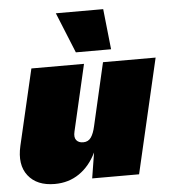

<svg xmlns="http://www.w3.org/2000/svg" viewBox="-53 -778 743 836"><g transform="rotate(-5 319.0 -360.0)"><path d="M153 10Q75 10 37 -38.5Q-1 -87 18 -169L95 -500H325L258 -210Q252 -185 262 -172.5Q272 -160 292 -160Q314 -160 326 -177Q338 -194 345 -226L408 -500H638L522 0H317L335 -112Q307 -54 260.5 -22Q214 10 153 10ZM429 -730 448 -553H294L222 -730Z"/></g></svg>

Font: Work Sans Black
Style: Italic
Weight: 900
Italic angle: -13°
Designer: Wei Huang
Foundry: Wei Huang
Version: Version 2.009; ttfautohint (v1.8.3)